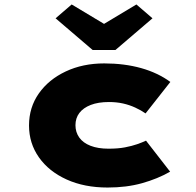

<svg xmlns="http://www.w3.org/2000/svg" viewBox="-20 -830 877 860"><path d="M462 10Q358 10 278.5 -26Q199 -62 154.5 -125Q110 -188 110 -268Q110 -349 154 -411.5Q198 -474 274.5 -510Q351 -546 447 -546Q537 -546 612 -525Q687 -504 743 -463L632 -322Q612 -336 586 -348Q560 -360 531 -366.5Q502 -373 468 -373Q420 -373 386.5 -360Q353 -347 335.5 -324Q318 -301 318 -269Q318 -238 335 -214Q352 -190 385.5 -177Q419 -164 466 -164Q509 -164 540 -170Q571 -176 594 -184Q617 -192 634 -200L742 -61Q686 -29 616.5 -9.5Q547 10 462 10ZM395 -606 229 -748 301 -810 461 -714H431L591 -810L663 -748L497 -606Z"/></svg>

Font: Lexend Tera Black
Style: Regular
Weight: 900
Version: Version 1.007